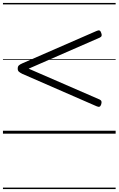

<svg xmlns="http://www.w3.org/2000/svg" viewBox="-20 -905 803 1300"><path d="M633 -186 131 -405Q115 -413 107.5 -420Q100 -427 100 -440Q100 -455 107.5 -462Q115 -469 131 -476L633 -695Q646 -701 653.5 -698.5Q661 -696 665 -683Q670 -671 668 -663Q666 -655 655 -650L174 -440L655 -231Q665 -226 667 -218Q669 -210 665 -198Q661 -185 653.5 -182.5Q646 -180 633 -186ZM0 365H763V375H0ZM0 -20H763V0H0ZM0 -505H763V-500H0ZM0 -885H763V-875H0Z"/></svg>

Font: Playwrite GB J Guides
Style: Regular
Weight: 400
Designer: Veronika Burian, José Scaglione
Foundry: TypeTogether
Version: Version 1.003